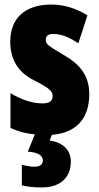

<svg xmlns="http://www.w3.org/2000/svg" viewBox="-20 -583 436 843"><path d="M291 126C291 76 256 42 198 34L208 9C312 1 372 -60 372 -170C372 -255 326 -304 259 -342C188 -384 181 -390 181 -408C181 -426 192 -434 215 -434C253 -434 291 -415 324 -393L364 -516C311 -547 262 -563 205 -563C90 -563 25 -503 25 -400C25 -322 60 -265 128 -231C205 -193 211 -179 211 -161C211 -138 196 -129 166 -129C116 -129 66 -150 26 -174V-21C61 -5 97 4 133 7L102 83C143 85 168 98 168 121C168 140 155 149 131 149C116 149 98 146 76 141V231C101 237 130 240 163 240C246 240 291 196 291 126Z"/></svg>

Font: Noto Sans Arabic UI XCn Bk
Style: Regular
Weight: 900
Width: 2
Designer: Monotype Design Team, Nadine Chahine and Nizar Qandah
Foundry: Monotype Imaging Inc.
Version: Version 2.010